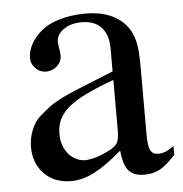

<svg xmlns="http://www.w3.org/2000/svg" viewBox="-44 -558 582 610"><g transform="rotate(-5 247.5 -253.0)"><path d="M410.2 -117.2Q410.2 -80.1 417 -65.9Q423.8 -51.8 443.4 -51.8Q465.8 -51.8 492.2 -72.3V-43.9Q463.9 -12.7 442.4 -1Q420.9 10.7 392.6 10.7Q358.4 10.7 342.3 -8.3Q326.2 -27.3 322.3 -72.3Q271.5 -28.3 233.4 -8.8Q195.3 10.7 159.2 10.7Q106.4 10.7 73.7 -22.5Q41 -55.7 41 -108.4Q41 -134.8 51.3 -161.6Q61.5 -188.5 81.1 -205.1Q98.6 -220.7 113.8 -231.9Q128.9 -243.2 153.3 -255.4Q177.7 -267.6 216.8 -283.2Q255.9 -298.8 320.3 -325.2V-396.5Q320.3 -442.4 298.3 -465.8Q276.4 -489.3 235.4 -489.3Q201.2 -489.3 178.2 -473.1Q155.3 -457 155.3 -434.6Q155.3 -425.8 157.7 -412.1Q160.2 -398.4 160.2 -389.6Q160.2 -370.1 145 -356.4Q129.9 -342.8 110.4 -342.8Q90.8 -342.8 76.7 -356.9Q62.5 -371.1 62.5 -390.6Q62.5 -412.1 74.7 -434.6Q86.9 -457 108.4 -474.6Q130.9 -494.1 168.5 -504.9Q206.1 -515.6 250 -515.6Q300.8 -515.6 335.4 -498.5Q370.1 -481.4 388.7 -451.2Q400.4 -431.6 405.3 -405.8Q410.2 -379.9 410.2 -335.9ZM320.3 -297.9Q269.5 -279.3 233.9 -262.2Q198.2 -245.1 176.3 -227.1Q154.3 -209 144.5 -188.5Q134.8 -168 134.8 -143.6V-138.7Q134.8 -121.1 140.6 -105Q146.5 -88.9 156.7 -77.1Q167 -65.4 180.7 -58.6Q194.3 -51.8 209 -51.8Q226.6 -51.8 248.5 -59.1Q270.5 -66.4 290 -77.1Q309.6 -87.9 314.9 -99.6Q320.3 -111.3 320.3 -136.7Z"/></g></svg>

Font: Jomolhari
Style: Regular
Weight: 400
Designer: Christopher J. Fynn
Foundry: Christopher  J.  Fynn (Karma Drubgy¸ Tenzin).
Version: Version 1.000